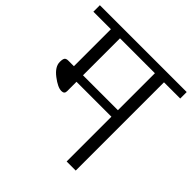

<svg xmlns="http://www.w3.org/2000/svg" viewBox="-198 -888 1046 1046"><g transform="rotate(45 324.5 -365.0)"><path d="M195 -680H464V-395H195ZM125 -680V-395H82Q66 -395 60 -387Q54 -379 54 -357Q54 -320 99 -285.5Q144 -251 172 -251Q195 -251 195 -272V-345H464V0H534V-680H659V-730H-10V-680Z"/></g></svg>

Font: Glegoo
Style: Regular
Weight: 400
Version: Version 2.0.1; ttfautohint (v0.9) -r 48 -G 60